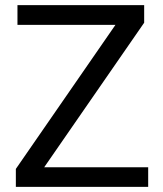

<svg xmlns="http://www.w3.org/2000/svg" viewBox="-20 -731 639 751"><path d="M152.8 -76.7H559.6V0H42V-70.3L431.6 -633.8H48.3V-710.9H543.9V-642.1Z"/></svg>

Font: RobotoSquareBracket
Style: Square-Bracket
Weight: 400
Version: Version 2.137; 2017